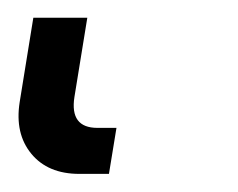

<svg xmlns="http://www.w3.org/2000/svg" viewBox="-28 37 263 212"><path d="M59.6 229Q24.9 229 6.6 206.8Q-11.7 184.6 -6.3 149.9L8.8 56.6H68.4L54.2 144Q48.8 178.2 79.6 178.2H100.6L92.3 229Z"/></svg>

Font: Inter Display Light
Style: Italic
Weight: 300
Italic angle: -9.39999°
Designer: Rasmus Andersson
Foundry: rsms
Version: Version 4.000;git-a52131595